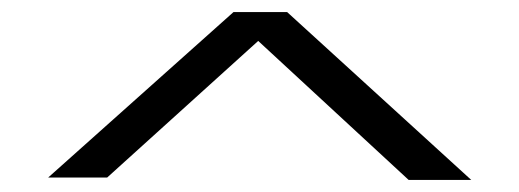

<svg xmlns="http://www.w3.org/2000/svg" viewBox="-20 -736 863 319"><path d="M659 -437 409 -668 158 -441H60L368 -716H457L763 -437Z"/></svg>

Font: Lora Medium
Style: Regular
Weight: 500
Designer: Olga Karpushina, Alexei Vanyashin (Cyrillic)
Foundry: Cyreal
Version: Version 3.004